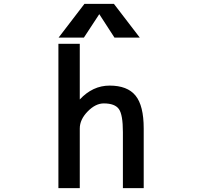

<svg xmlns="http://www.w3.org/2000/svg" viewBox="-20 -979 1040 1000"><path d="M728.5 -309.6V1H620.1V-291Q620.1 -381.8 599.1 -411.1Q578.1 -440.4 520.5 -440.4Q477.5 -440.4 436.5 -398.4Q395.5 -356.4 395.5 -309.6V1H284.2V-751H395.5V-460.9Q462.9 -533.2 550.8 -533.2Q643.6 -533.2 686 -481Q728.5 -428.7 728.5 -309.6ZM497.1 -905.3 417 -783.2H285.2L419.9 -959H573.2L708 -783.2H576.2Z"/></svg>

Font: Gen Shin Gothic Monospace Medium
Style: Regular
Weight: 500
Designer: [Source Han Sans]
Ryoko NISHIZUKA  (kana & ideographs); Paul D. Hunt (Latin, Greek & Cyrillic); Wenlong ZHANG  (bopomofo
Version: Version 1.002.20150607